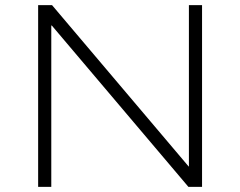

<svg xmlns="http://www.w3.org/2000/svg" viewBox="-20 -725 932 745"><path d="M128 0V-705H182L712 -79H713V-705H764V0H711L181 -626H179V0Z"/></svg>

Font: Nunito Sans 7pt SemiExpanded ExtraLight
Style: Regular
Weight: 250
Width: 6
Designer: Vernon Adams
Foundry: Vernon Adams
Version: Version 3.101;gftools[0.9.27]